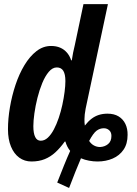

<svg xmlns="http://www.w3.org/2000/svg" viewBox="-20 -780 672 939"><path d="M317.9 139.2 259.8 112.8Q277.3 67.9 293.2 28.6Q309.1 -10.7 323.2 -42Q315.4 -51.3 309.6 -62.7Q303.7 -74.2 299.8 -87.9H296.9Q274.4 -56.6 250.7 -34.9Q227.1 -13.2 198.7 -1.7Q170.4 9.8 133.8 9.8Q100.1 9.8 74.2 -9Q48.3 -27.8 33.7 -63.2Q19 -98.6 19 -147.9Q19 -199.2 28.6 -255.4Q38.1 -311.5 55.9 -365Q73.7 -418.5 99.6 -461.4Q125.5 -504.4 158.2 -529.8Q190.9 -555.2 230 -555.2Q254.9 -555.2 274.2 -546.9Q293.5 -538.6 307.1 -522.9Q320.8 -507.3 328.1 -484.9H331.1Q334 -503.4 337.6 -522.9Q341.3 -542.5 346.2 -561L388.2 -759.8H507.8L398.9 -249Q396 -233.4 394.5 -220.7Q393.1 -208 393.1 -198.2Q393.1 -189 393.3 -180.9Q393.6 -172.9 395 -166Q411.1 -186.5 427.7 -199.2Q444.3 -211.9 463.6 -218Q482.9 -224.1 505.9 -224.1Q538.1 -224.1 560.1 -210.7Q582 -197.3 593.3 -173.8Q604.5 -150.4 604 -120.1Q604 -76.7 584.2 -47.9Q564.5 -19 531 -4.6Q497.6 9.8 457 9.8Q437 9.8 415.8 5.9Q394.5 2 376 -5.9Q363.8 22.5 349.1 59.1Q334.5 95.7 317.9 139.2ZM179.2 -91.8Q197.8 -91.8 213.9 -106.7Q230 -121.6 243.4 -147Q256.8 -172.4 267.3 -203.4Q277.8 -234.4 284.9 -267.3Q292 -300.3 295.9 -330.6Q299.8 -360.8 299.8 -383.8Q299.8 -417 289.6 -433.6Q279.3 -450.2 257.8 -450.2Q236.8 -450.2 218.8 -429Q200.7 -407.7 186.8 -374Q172.9 -340.3 163.1 -301.3Q153.3 -262.2 148.2 -225.6Q143.1 -189 143.1 -163.1Q143.1 -127.9 152.1 -109.9Q161.1 -91.8 179.2 -91.8ZM469.2 -61Q492.2 -62 508.5 -75.4Q524.9 -88.9 524.9 -115.2Q524.9 -133.3 513.9 -143.1Q502.9 -152.8 487.8 -152.8Q468.3 -152.8 452.1 -140.6Q436 -128.4 416 -90.8Q425.8 -75.7 439.7 -68.4Q453.6 -61 469.2 -61Z"/></svg>

Font: Open Sans Condensed
Style: Italic
Weight: 400
Width: 3
Italic angle: -12°
Designer: Monotype Design Team
Foundry: Monotype Imaging Inc.
Version: Version 3.000